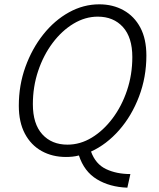

<svg xmlns="http://www.w3.org/2000/svg" viewBox="-20 -718 737 888"><path d="M67 -229Q67 -324 97.5 -408.5Q128 -493 180 -558.5Q232 -624 299 -661Q366 -698 439 -698Q502 -698 551.5 -670.5Q601 -643 629 -590.5Q657 -538 657 -461Q657 -361 623 -271.5Q589 -182 531 -116Q473 -50 401 -17Q422 41 470.5 64Q519 87 583 87L569 150Q487 147 428 111Q369 75 345 1Q330 5 315 6.5Q300 8 285 8Q222 8 172.5 -19.5Q123 -47 95 -100Q67 -153 67 -229ZM132 -236Q132 -145 175.5 -97Q219 -49 292 -49Q351 -49 404.5 -81.5Q458 -114 500.5 -170.5Q543 -227 567.5 -300Q592 -373 592 -454Q592 -545 548.5 -593Q505 -641 432 -641Q374 -641 320 -608.5Q266 -576 223.5 -519.5Q181 -463 156.5 -390Q132 -317 132 -236Z"/></svg>

Font: Radio Canada Light
Style: Italic
Weight: 300
Italic angle: -12°
Designer: Charles Daoud, Etienne Aubert Bonn, Alexandre Saumier Demers, Jacques Le Bailly
Foundry: Radio-Canada
Version: Version 2.104; ttfautohint (v1.8.4.7-5d5b);gftools[0.9.28.de